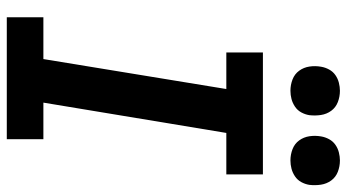

<svg xmlns="http://www.w3.org/2000/svg" viewBox="-242 -754 996 551"><g transform="rotate(90 255.5 -478.0)"><path d="M29 0V-105H149L235 -630H130V-735H480V-630H361L274 -105H379V0ZM440 -814Q423 -814 407.5 -820Q392 -826 382.5 -839Q373 -852 370.5 -868.5Q368 -885 371 -902Q373 -914 379 -925Q385 -936 395 -943Q405 -950 417 -953Q429 -956 440 -956Q457 -956 472.5 -950Q488 -944 497.5 -931Q507 -918 509.5 -901.5Q512 -885 510 -868Q508 -856 502 -845Q496 -834 485.5 -827Q475 -820 463.5 -817Q452 -814 440 -814ZM240 -814Q223 -814 207.5 -820Q192 -826 182.5 -839Q173 -852 170.5 -868.5Q168 -885 171 -902Q173 -914 179 -925Q185 -936 195 -943Q205 -950 217 -953Q229 -956 240 -956Q257 -956 272.5 -950Q288 -944 297.5 -931Q307 -918 309.5 -901.5Q312 -885 310 -868Q308 -856 302 -845Q296 -834 285.5 -827Q275 -820 263.5 -817Q252 -814 240 -814Z"/></g></svg>

Font: Iosevka Slab Extrabold Oblique
Style: Regular
Weight: 800
Italic angle: -9°
Monospace: yes
Designer: Belleve Invis
Foundry: Belleve Invis
Version: Version 11.1.1; ttfautohint (v1.8.3)